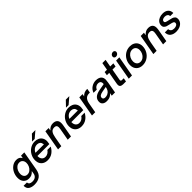

<svg xmlns="http://www.w3.org/2000/svg" viewBox="486 -2746 4931 4931"><g transform="rotate(-45 2952.0 -280.0)"><path d="M6 35H126Q131 79 160.5 99.5Q190 120 246 120Q318 120 359 87Q400 54 410 -4L423 -84Q379 -35 337 -16Q295 3 241 3Q148 3 94 -56.5Q40 -116 40 -215Q40 -306 79 -387.5Q118 -469 187 -519Q256 -569 342 -569Q396 -569 431.5 -550Q467 -531 494 -483L508 -559H626L533 -31Q509 102 430 158.5Q351 215 230 215Q132 215 69 174Q6 133 6 35ZM475 -326Q475 -389 440.5 -428Q406 -467 348 -467Q294 -467 251.5 -434Q209 -401 185 -348.5Q161 -296 161 -239Q161 -176 193.5 -137.5Q226 -99 284 -99Q338 -99 381.5 -132Q425 -165 450 -217.5Q475 -270 475 -326Z M677 -217Q677 -310 721 -391Q765 -472 842 -520.5Q919 -569 1011 -569Q1076 -569 1129 -544.5Q1182 -520 1213 -470.5Q1244 -421 1244 -349Q1243 -313 1232 -255H799V-238Q799 -174 834.5 -133Q870 -92 932 -92Q982 -92 1023.5 -118.5Q1065 -145 1089 -185H1211Q1168 -98 1091 -43.5Q1014 11 911 11Q839 11 786 -18Q733 -47 705 -98.5Q677 -150 677 -217ZM1126 -348Q1126 -368 1119 -382Q1113 -425 1079 -449Q1045 -473 997 -473Q953 -473 916 -454.5Q879 -436 852 -401Q832 -379 822 -348ZM1058 -614H963L1106 -763H1233Z M1293 0 1392 -559H1510L1497 -483Q1540 -531 1580.5 -550Q1621 -569 1669 -569Q1749 -569 1790 -531Q1831 -493 1831 -418Q1831 -377 1821 -327L1763 0H1645L1703 -327Q1709 -362 1709 -386Q1709 -430 1688.5 -450Q1668 -470 1623 -470Q1549 -470 1512.5 -419Q1476 -368 1459 -269L1411 0Z M1909 -217Q1909 -310 1953 -391Q1997 -472 2074 -520.5Q2151 -569 2243 -569Q2308 -569 2361 -544.5Q2414 -520 2445 -470.5Q2476 -421 2476 -349Q2475 -313 2464 -255H2031V-238Q2031 -174 2066.5 -133Q2102 -92 2164 -92Q2214 -92 2255.5 -118.5Q2297 -145 2321 -185H2443Q2400 -98 2323 -43.5Q2246 11 2143 11Q2071 11 2018 -18Q1965 -47 1937 -98.5Q1909 -150 1909 -217ZM2358 -348Q2358 -368 2351 -382Q2345 -425 2311 -449Q2277 -473 2229 -473Q2185 -473 2148 -454.5Q2111 -436 2084 -401Q2064 -379 2054 -348ZM2290 -614H2195L2338 -763H2465Z M2525 0 2624 -559H2742L2729 -489Q2770 -533 2813.5 -551Q2857 -569 2911 -569H2923L2903 -454H2873Q2805 -454 2763 -418Q2710 -374 2691 -270L2643 0Z M2900 -118Q2900 -284 3124 -324L3307 -357Q3310 -368 3310 -386Q3310 -421 3293 -443Q3268 -474 3214 -474Q3171 -474 3134.5 -449.5Q3098 -425 3083 -383H2965Q2996 -473 3070.5 -521Q3145 -569 3232 -569Q3282 -569 3323 -555Q3364 -541 3389 -513Q3427 -471 3427 -401Q3427 -369 3416 -303L3362 0H3244L3258 -80Q3228 -41 3191 -20Q3138 11 3057 11Q2985 11 2942.5 -23Q2900 -57 2900 -118ZM3180 -102Q3231 -126 3256.5 -165.5Q3282 -205 3294 -268L3139 -239Q3083 -228 3052.5 -205.5Q3022 -183 3022 -143Q3022 -115 3042.5 -100Q3063 -85 3100 -85Q3141 -85 3180 -102Z M3661 0Q3606 0 3577.5 -21.5Q3549 -43 3549 -90Q3549 -109 3553 -129L3612 -461H3527L3544 -559H3629L3665 -763H3783L3747 -559H3860L3843 -461H3730L3677 -162Q3673 -142 3673 -135Q3673 -117 3683 -108Q3693 -99 3719 -99H3778L3761 0Z M3979 0H3861L3960 -559H4078ZM3967 -690Q3967 -725 3994 -750Q4021 -775 4057 -775Q4086 -775 4104.5 -758.5Q4123 -742 4123 -716Q4123 -680 4095.5 -655.5Q4068 -631 4032 -631Q4003 -631 3985 -647.5Q3967 -664 3967 -690Z M4130 -220Q4130 -314 4174.5 -394.5Q4219 -475 4296 -522Q4373 -569 4467 -569Q4539 -569 4592.5 -540.5Q4646 -512 4675 -460.5Q4704 -409 4704 -341Q4704 -247 4659 -166Q4614 -85 4536 -37Q4458 11 4364 11Q4256 11 4193 -52Q4130 -115 4130 -220ZM4581 -324Q4581 -388 4545.5 -427.5Q4510 -467 4449 -467Q4393 -467 4348 -434.5Q4303 -402 4277 -349Q4251 -296 4251 -237Q4251 -171 4287 -131.5Q4323 -92 4383 -92Q4438 -92 4483.5 -125Q4529 -158 4555 -211.5Q4581 -265 4581 -324Z M4755 0 4854 -559H4972L4959 -483Q5002 -531 5042.5 -550Q5083 -569 5131 -569Q5211 -569 5252 -531Q5293 -493 5293 -418Q5293 -377 5283 -327L5225 0H5107L5165 -327Q5171 -362 5171 -386Q5171 -430 5150.5 -450Q5130 -470 5085 -470Q5011 -470 4974.5 -419Q4938 -368 4921 -269L4873 0Z M5356 -185H5475Q5479 -137 5511 -111Q5543 -85 5601 -85Q5654 -85 5688.5 -107Q5723 -129 5723 -168Q5723 -200 5691.5 -215Q5660 -230 5597 -242Q5540 -253 5503.5 -265.5Q5467 -278 5441 -304.5Q5415 -331 5415 -376Q5415 -435 5447.5 -479Q5480 -523 5536 -546Q5592 -569 5659 -569Q5755 -569 5809.5 -520Q5864 -471 5864 -384H5753Q5749 -429 5719 -451.5Q5689 -474 5641 -474Q5592 -474 5562.5 -454.5Q5533 -435 5533 -401Q5533 -372 5562 -359.5Q5591 -347 5654 -334Q5712 -323 5750.5 -310.5Q5789 -298 5816 -270.5Q5843 -243 5843 -197Q5843 -134 5808.5 -87Q5774 -40 5715 -14.5Q5656 11 5584 11Q5480 11 5418 -38Q5356 -87 5356 -185Z"/></g></svg>

Font: Open Sauce One SemiBold Italic
Style: Regular
Weight: 600
Italic angle: -10°
Designer: Alfredo Marco Pradil
Foundry: Creative Sauce Fz LLC
Version: Version 1.477